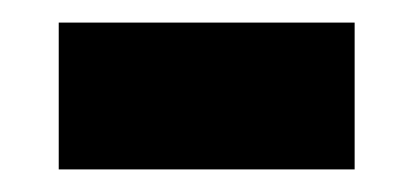

<svg xmlns="http://www.w3.org/2000/svg" viewBox="-20 -390 366 170"><path d="M32 -240V-370H294V-240Z"/></svg>

Font: Noto Sans Tamil Condensed ExtraBold
Style: Regular
Weight: 800
Width: 3
Designer: Jelle Bosma - Monotype Design Team
Foundry: Monotype Imaging Inc.
Version: Version 2.004; ttfautohint (v1.8.4.7-5d5b)